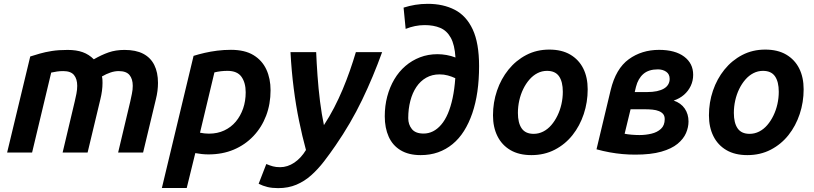

<svg xmlns="http://www.w3.org/2000/svg" viewBox="-20 -796 4249 1002"><path d="M17.2 0 137.8 -501.2Q160 -508.2 187.4 -516.2Q214.8 -524.2 250.5 -529.9Q286.2 -535.5 333.2 -535.5Q379 -535.5 411.8 -523.6Q444.5 -511.8 469.5 -486.5Q509.5 -509.5 546.6 -522.5Q583.8 -535.5 630 -535.5Q689 -535.5 727.5 -515.4Q766 -495.2 785.2 -456.8Q804.5 -418.2 804.5 -363Q804.5 -343.2 801.8 -321.5Q799 -299.8 793.5 -278L726.8 0H596.5L660 -267.2Q664 -285.8 668.4 -306.9Q672.8 -328 672.8 -348Q672.8 -383.8 655.9 -404.4Q639 -425 599.5 -425Q578.5 -425 556.4 -417.5Q534.2 -410 512 -397Q514.2 -388 514.6 -379.5Q515 -371 515 -363Q515 -343.2 512.1 -321.5Q509.2 -299.8 503.8 -278L437.2 0H306.8L370.2 -267.2Q374.5 -285.8 378.8 -306.9Q383 -328 383 -348Q383 -383.8 366.2 -404.4Q349.5 -425 310 -425Q292.5 -425 278.1 -422.9Q263.8 -420.8 247.2 -417.2L147.5 0Z M824.8 185 990.2 -504.5Q1017.5 -513 1048.2 -520.1Q1079 -527.2 1113.6 -531.6Q1148.2 -536 1185.2 -536Q1257.2 -536 1302.8 -508.4Q1348.2 -480.8 1370.1 -433.2Q1392 -385.8 1392 -325Q1392 -253.2 1368.9 -192.4Q1345.8 -131.5 1302.5 -85.9Q1259.2 -40.2 1200.1 -15.2Q1141 9.8 1068.2 9.8Q1050.8 9.8 1033.5 8Q1016.2 6.2 999.2 3L954.5 185ZM1070.5 -98.5Q1114.8 -98.5 1150.2 -115.1Q1185.8 -131.8 1210.5 -161.2Q1235.2 -190.8 1248.8 -229.8Q1262.2 -268.8 1262.2 -314.2Q1262.2 -364.2 1240.2 -395.2Q1218.2 -426.2 1167 -426.2Q1149.5 -426.2 1132.5 -424.2Q1115.5 -422.2 1099 -418.2L1023.8 -103.5Q1035 -101 1046.8 -99.8Q1058.5 -98.5 1070.5 -98.5Z M1431.5 185.8Q1400.2 185.8 1376.1 180Q1352 174.2 1329.8 163L1369.8 60Q1388.2 67.8 1404.2 72.1Q1420.2 76.5 1441.8 76.5Q1480.5 76.5 1515.9 52.8Q1551.2 29 1576.8 -13.2Q1557.2 -85 1540.8 -165.1Q1524.2 -245.2 1512.8 -335.2Q1501.2 -425.2 1496 -524H1630Q1632.2 -469.5 1637 -401.6Q1641.8 -333.8 1650.2 -266.1Q1658.8 -198.5 1670.5 -143Q1699.2 -186.8 1723.6 -233.9Q1748 -281 1768.4 -329.6Q1788.8 -378.2 1805.9 -427.2Q1823 -476.2 1837.2 -524H1974.2Q1951.2 -460.2 1925.1 -397.8Q1899 -335.2 1869.6 -274.2Q1840.2 -213.2 1805.6 -153.9Q1771 -94.5 1731.2 -36.8Q1701.8 6.2 1671 46.2Q1640.2 86.2 1604.9 118Q1569.5 149.8 1527 167.8Q1484.5 185.8 1431.5 185.8Z M2175.2 13.5Q2112.8 13.5 2070.8 -11.8Q2028.8 -37 2008.4 -82.8Q1988 -128.5 1988 -189Q1988 -244 2000.9 -292.6Q2013.8 -341.2 2037.8 -381.9Q2061.8 -422.5 2095.8 -451.6Q2129.8 -480.8 2172 -497Q2214.2 -513.2 2263 -513.2Q2286.2 -513.2 2310.5 -508.9Q2334.8 -504.5 2357 -496Q2352.8 -562.5 2332.4 -599.2Q2312 -636 2277.5 -650.5Q2243 -665 2196.5 -665Q2170.8 -665 2145.8 -659.9Q2120.8 -654.8 2097 -645.2L2086.2 -756.2Q2115 -765.5 2146.8 -770.8Q2178.5 -776 2212.5 -776Q2292.8 -776 2353.1 -745Q2413.5 -714 2446.9 -642.6Q2480.2 -571.2 2480.2 -451.2Q2480.2 -380.2 2471.4 -318.4Q2462.5 -256.5 2444.8 -204.8Q2427 -153 2401.4 -112.4Q2375.8 -71.8 2341.6 -43.8Q2307.5 -15.8 2266.1 -1.1Q2224.8 13.5 2175.2 13.5ZM2190.5 -99Q2216.5 -99 2239.6 -110.6Q2262.8 -122.2 2282.6 -145.4Q2302.5 -168.5 2317.4 -203.4Q2332.2 -238.2 2342.1 -284.2Q2352 -330.2 2356 -388Q2337.2 -396.8 2317.1 -402.2Q2297 -407.8 2273.8 -407.8Q2235 -407.8 2204.4 -390.5Q2173.8 -373.2 2153 -342.2Q2132.2 -311.2 2121.4 -269.5Q2110.5 -227.8 2110.5 -179.5Q2110.5 -146.2 2129.4 -122.6Q2148.2 -99 2190.5 -99Z M2753.2 13.5Q2688.5 13.5 2643.9 -12.6Q2599.2 -38.8 2576 -85.5Q2552.8 -132.2 2552.8 -194Q2552.8 -261.5 2573.8 -323Q2594.8 -384.5 2633.6 -432.6Q2672.5 -480.8 2726.5 -509Q2780.5 -537.2 2846.5 -537.2Q2911.5 -537.2 2956 -511.1Q3000.5 -485 3023.8 -438.8Q3047 -392.5 3047 -330Q3047 -262.5 3026.5 -200.9Q3006 -139.2 2967.9 -91.1Q2929.8 -43 2875.4 -14.8Q2821 13.5 2753.2 13.5ZM2765 -97.5Q2791.5 -97.5 2815 -109.5Q2838.5 -121.5 2857.1 -143.1Q2875.8 -164.8 2889.2 -192.6Q2902.8 -220.5 2910 -252.4Q2917.2 -284.2 2917.2 -317.2Q2917.2 -369.2 2897.5 -397.8Q2877.8 -426.2 2834.8 -426.2Q2808.2 -426.2 2784.9 -414.2Q2761.5 -402.2 2742.8 -380.6Q2724 -359 2710.5 -331.1Q2697 -303.2 2689.9 -271.4Q2682.8 -239.5 2682.8 -206.5Q2682.8 -154.5 2702.5 -126Q2722.2 -97.5 2765 -97.5Z M3295.2 11Q3262.2 11 3229.2 8.1Q3196.2 5.2 3162.1 -1Q3128 -7.2 3093 -16.8L3166.8 -325.5Q3193.8 -437.8 3261.4 -486.8Q3329 -535.8 3419.5 -535.8Q3503.2 -535.8 3550.4 -500.5Q3597.5 -465.2 3597.5 -405.8Q3597.5 -374.8 3584.9 -347.9Q3572.2 -321 3549.5 -301.2Q3526.8 -281.5 3495.8 -271.2Q3533.8 -258.2 3553.5 -229.4Q3573.2 -200.5 3573.2 -162Q3573.2 -132 3560.2 -101.6Q3547.2 -71.2 3516.1 -45.5Q3485 -19.8 3431 -4.4Q3377 11 3295.2 11ZM3317.5 -91.2Q3349.8 -91.2 3379.8 -98.4Q3409.8 -105.5 3429.4 -123.6Q3449 -141.8 3449 -174.2Q3449 -190.5 3441.1 -200.4Q3433.2 -210.2 3418.9 -216.1Q3404.5 -222 3385.2 -223.9Q3366 -225.8 3343 -225.8H3270.8L3239.8 -98Q3254 -95 3275.5 -93.1Q3297 -91.2 3317.5 -91.2ZM3292.5 -315.5H3355.5Q3385.5 -315.5 3407.9 -320.2Q3430.2 -325 3445 -333.8Q3459.8 -342.5 3467.2 -355.4Q3474.8 -368.2 3474.8 -384.2Q3474.8 -409 3456.8 -421.5Q3438.8 -434 3413.2 -434Q3365.2 -434 3337.6 -410.1Q3310 -386.2 3299 -342.8Z M3880.2 13.5Q3815.5 13.5 3770.9 -12.6Q3726.2 -38.8 3703 -85.5Q3679.8 -132.2 3679.8 -194Q3679.8 -261.5 3700.8 -323Q3721.8 -384.5 3760.6 -432.6Q3799.5 -480.8 3853.5 -509Q3907.5 -537.2 3973.5 -537.2Q4038.5 -537.2 4083 -511.1Q4127.5 -485 4150.8 -438.8Q4174 -392.5 4174 -330Q4174 -262.5 4153.5 -200.9Q4133 -139.2 4094.9 -91.1Q4056.8 -43 4002.4 -14.8Q3948 13.5 3880.2 13.5ZM3892 -97.5Q3918.5 -97.5 3942 -109.5Q3965.5 -121.5 3984.1 -143.1Q4002.8 -164.8 4016.2 -192.6Q4029.8 -220.5 4037 -252.4Q4044.2 -284.2 4044.2 -317.2Q4044.2 -369.2 4024.5 -397.8Q4004.8 -426.2 3961.8 -426.2Q3935.2 -426.2 3911.9 -414.2Q3888.5 -402.2 3869.8 -380.6Q3851 -359 3837.5 -331.1Q3824 -303.2 3816.9 -271.4Q3809.8 -239.5 3809.8 -206.5Q3809.8 -154.5 3829.5 -126Q3849.2 -97.5 3892 -97.5Z"/></svg>

Font: Ubuntu Sans
Style: Italic
Weight: 400
Italic angle: -13.5°
Designer: Dalton Maag Ltd
Foundry: Dalton Maag Ltd
Version: Version 1.006